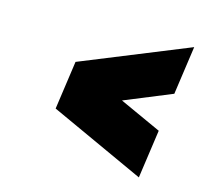

<svg xmlns="http://www.w3.org/2000/svg" viewBox="-80 -643 769 700"><g transform="rotate(15 304.0 -293.5)"><path d="M571 -549 167 -385 141 -202 499 -38 525 -221 367 -293 545 -366Z"/></g></svg>

Font: Unageo
Style: Black-Italic
Weight: 900
Designer: Richard Sepsi
Foundry: Richard Sepsi
Version: Version 2.000